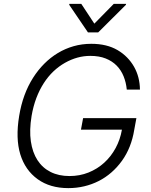

<svg xmlns="http://www.w3.org/2000/svg" viewBox="-20 -964 781 994"><path d="M79.2 -363.6Q97.7 -477.3 151.3 -561.4Q176.8 -601.6 209 -633.9Q241.1 -666.2 279.3 -689.3Q317.5 -712.4 361 -724.8Q404.5 -737.2 452.8 -737.2Q533 -737.2 588.8 -704.5Q616.5 -688.2 638 -666.2Q659.4 -644.2 674.2 -618.1Q688.9 -592 696.6 -562.1Q704.2 -532.3 704.5 -500H636.4Q632.8 -536.9 620 -568.7Q607.2 -600.5 584.2 -624.1Q561.1 -647.7 527.2 -661.2Q493.3 -674.7 447.4 -674.7Q380 -674.7 316.4 -638.8Q284.4 -620.7 256.7 -594.5Q229 -568.2 206.7 -533.6Q184.3 -498.9 168.1 -456.3Q152 -413.7 143.5 -363.6Q131.4 -290.1 139.7 -232.4Q148.1 -174.7 174 -134.8Q199.9 -94.8 242 -73.7Q284.1 -52.6 339.8 -52.6Q392.4 -52.6 438 -70.8Q483.7 -89.1 519.2 -121.3Q554.7 -153.4 578.5 -197.3Q602.3 -241.1 611.2 -292.6H399.1L410.2 -352.3H686.1L675.1 -292.6Q660.2 -199.6 611.5 -131.7Q587 -97.7 556.6 -71.2Q526.3 -44.7 490.9 -26.8Q455.6 -8.9 416 0.5Q376.4 9.9 333.8 9.9Q239.3 9.9 175.1 -36.2Q110.1 -83.1 85 -165.3Q60 -247.5 79.2 -363.6ZM338.4 -938.9 339.1 -943.9H400.9L468.4 -841.6L568.9 -943.9H632.8L631.7 -938.9L488.3 -796.2H435.4Z"/></svg>

Font: Inter P Light
Style: Italic
Weight: 300
Italic angle: 9.39999°
Designer: Rasmus Andersson
Foundry: rsms
Version: Version 3.018;git-588b23468